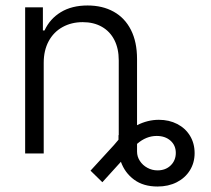

<svg xmlns="http://www.w3.org/2000/svg" viewBox="-20 -557 765 697"><path d="M411.1 -66.4V-337.9Q411.1 -380.4 395.3 -411.6Q379.4 -442.9 349.9 -459.7Q320.3 -476.6 280.3 -476.6Q239.3 -476.6 207 -458.7Q174.8 -440.9 156.7 -407.5Q138.7 -374 138.7 -329.1V0H71.3V-530.3H135.7V-446.3H141.6Q161.1 -488.8 200.9 -512.9Q240.7 -537.1 297.9 -537.1Q352.1 -537.1 392.6 -514.6Q433.1 -492.2 455.3 -448.5Q477.5 -404.8 477.5 -342.8V-102.5Q516.1 -122.1 556.6 -122.1Q593.8 -122.1 623.3 -106.9Q652.8 -91.8 669.7 -64.2Q686.5 -36.6 686.5 -1Q686.5 33.7 669.4 61.3Q652.3 88.9 621.8 104.5Q591.3 120.1 551.8 120.1Q500.5 120.1 466.8 95.2Q433.1 70.3 418.9 30.3L351.6 104.5L308.6 62.5L393.6 -30.3L410.2 -49.8V-66.4ZM551.8 61.5Q581.1 61.5 599.6 43.5Q618.2 25.4 618.2 -2Q618.2 -29.3 598.9 -46.4Q579.6 -63.5 548.8 -63.5Q510.7 -63.5 477.5 -34.7V-6.8Q477.5 11.7 487.8 27.3Q498 43 515.1 52.2Q532.2 61.5 551.8 61.5Z"/></svg>

Font: Pretendard JP Light
Style: Regular
Weight: 300
Designer: Base glyphs from Inter by Rasmus Andersson; Hangeul glyphs from Noto Sans CJK(Source Han Sans) by Jang Soo-young and Kan
Foundry: Kil Hyung-jin
Version: Version 1.309